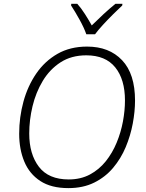

<svg xmlns="http://www.w3.org/2000/svg" viewBox="-20 -967 758 997"><path d="M335 9.8Q245.6 9.8 189.2 -27.1Q132.8 -64 106.2 -127.9Q79.6 -191.9 79.6 -272.5Q79.6 -358.4 101.8 -439.5Q124 -520.5 168.2 -585Q212.4 -649.4 278.3 -687.3Q344.2 -725.1 432.1 -725.1Q546.9 -725.1 614 -654.3Q681.2 -583.5 681.2 -444.8Q681.2 -388.2 669.4 -325.4Q657.7 -262.7 632.8 -203.1Q607.9 -143.6 567.4 -95.5Q526.9 -47.4 469.2 -18.8Q411.6 9.8 335 9.8ZM336.9 -35.2Q398.9 -35.2 446.8 -60.8Q494.6 -86.4 529.1 -129.4Q563.5 -172.4 585.7 -226.1Q607.9 -279.8 618.4 -336.4Q628.9 -393.1 628.9 -445.3Q628.9 -554.7 578.4 -617.2Q527.8 -679.7 428.2 -679.7Q350.6 -679.7 294.4 -643.3Q238.3 -606.9 202.1 -546.9Q166 -486.8 148.9 -415.3Q131.8 -343.8 131.8 -273.9Q131.8 -166.5 182.1 -100.8Q232.4 -35.2 336.9 -35.2ZM428.2 -789.1Q416.5 -822.8 392.8 -865.5Q369.1 -908.2 349.1 -938.5L350.1 -947.3H381.3Q401.9 -924.3 421.4 -893.6Q440.9 -862.8 456.5 -835Q484.4 -862.8 517.1 -893.1Q549.8 -923.3 579.6 -947.3H615.7L614.7 -938.5Q594.7 -919.9 567.6 -893.1Q540.5 -866.2 514.9 -838.4Q489.3 -810.5 473.6 -789.1Z"/></svg>

Font: Open Sans Light
Style: Italic
Weight: 300
Italic angle: -12°
Designer: Monotype Design Team
Foundry: Monotype Imaging Inc.
Version: Version 3.003; ttfautohint (v1.8.4)